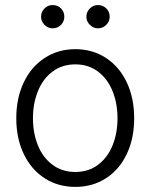

<svg xmlns="http://www.w3.org/2000/svg" viewBox="-20 -734 600 765"><path d="M44.9 -262.7Q44.9 -343.3 74.7 -405.8Q104.5 -468.3 158.2 -503.2Q211.9 -538.1 280.3 -538.1Q348.6 -538.1 402.1 -503.2Q455.6 -468.3 485.1 -405.8Q514.6 -343.3 514.6 -262.7Q514.6 -182.6 485.1 -120.4Q455.6 -58.1 402.1 -23.7Q348.6 10.7 280.3 10.7Q211.4 10.7 158 -23.7Q104.5 -58.1 74.7 -120.4Q44.9 -182.6 44.9 -262.7ZM448.2 -262.7Q448.2 -321.8 428.5 -370.8Q408.7 -419.9 370.6 -448.7Q332.5 -477.5 280.3 -477.5Q227.5 -477.5 189.2 -448.7Q150.9 -419.9 131.1 -370.8Q111.3 -321.8 111.3 -262.7Q111.3 -203.6 131.1 -154.8Q150.9 -106 189.2 -77.4Q227.5 -48.8 280.3 -48.8Q332.5 -48.8 370.6 -77.4Q408.7 -106 428.5 -154.8Q448.2 -203.6 448.2 -262.7ZM143.6 -667Q143.6 -686.5 157.2 -700.2Q170.9 -713.9 189.5 -713.9Q210 -713.9 223.1 -700.4Q236.3 -687 236.3 -667Q236.3 -648.4 222.9 -634.8Q209.5 -621.1 189.5 -621.1Q171.4 -621.1 157.5 -635Q143.6 -648.9 143.6 -667ZM324.2 -667Q324.2 -686.5 337.9 -700.2Q351.6 -713.9 370.1 -713.9Q390.1 -713.9 403.6 -700.4Q417 -687 417 -667Q417 -648.4 403.3 -634.8Q389.6 -621.1 370.1 -621.1Q352.1 -621.1 338.1 -635Q324.2 -648.9 324.2 -667Z"/></svg>

Font: Pretendard JP Light
Style: Regular
Weight: 300
Designer: Base glyphs from Inter by Rasmus Andersson; Hangeul glyphs from Noto Sans CJK(Source Han Sans) by Jang Soo-young and Kan
Foundry: Kil Hyung-jin
Version: Version 1.309